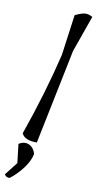

<svg xmlns="http://www.w3.org/2000/svg" viewBox="-157 -853 574 1138"><g transform="rotate(15 130.0 -284.0)"><path d="M144 -540 156 -787Q191 -808 212.5 -812Q234 -816 260 -804L202 -580Q177 -357 135 0Q62 7 40 -31Q108 -297 144 -540ZM33 245Q11 247 1 231L55 148L32 36Q64 12 94 23.5Q124 35 137 70Q132 115 101 163.5Q70 212 33 245Z"/></g></svg>

Font: Tillana
Style: Regular
Weight: 400
Designer: Lipi Raval (Devanagari, Latin), Jonny Pinhorn (Latin)
Foundry: Indian Type Foundry
Version: Version 2.003;PS 1.0;hotconv 1.0.79;makeotf.lib2.5.61930; tt